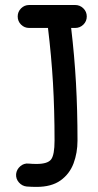

<svg xmlns="http://www.w3.org/2000/svg" viewBox="-20 -709 392 768"><path d="M50.8 -643.1Q50.8 -662.1 64.2 -675.5Q77.6 -689 96.7 -689H280.8Q299.8 -689 313.5 -675.5Q327.1 -662.1 327.1 -643.1Q327.1 -624 313.5 -610.6Q299.8 -597.2 280.8 -597.2H264.6Q277.8 -485.8 283.9 -377Q290 -268.1 290 -146.5Q290 -97.7 274.2 -55.4Q258.3 -13.2 222.2 12.7Q186 38.6 126 38.6Q106.9 38.6 86.9 37.1Q68.4 35.2 55.7 20.8Q43 6.3 44.4 -12.7Q46.4 -31.2 61 -43.9Q75.7 -56.6 94.2 -54.7Q109.9 -53.2 126 -53.2Q170.9 -53.2 184.6 -71.5Q198.2 -89.8 198.2 -146.5Q198.2 -269 191.9 -377.2Q185.5 -485.4 171.9 -597.2H96.7Q77.6 -597.2 64.2 -610.6Q50.8 -624 50.8 -643.1Z"/></svg>

Font: Mikhak Medium
Style: Regular
Weight: 500
Designer: Amin Abedi
Version: Version 3.3